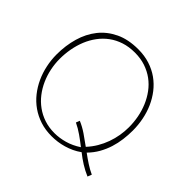

<svg xmlns="http://www.w3.org/2000/svg" viewBox="-171 -868 1089 1089"><g transform="rotate(45 373.0 -324.0)"><path d="M48.8 -333Q48.8 -289.1 57.9 -246.1Q66.9 -203.1 84.7 -164.3Q102.5 -125.5 128.7 -92.5Q154.8 -59.6 189 -35.6Q223.1 -11.7 264.9 2Q306.6 15.6 356 15.6Q379.4 15.6 403.3 12.5Q427.2 9.3 450.9 2.4Q474.6 -4.4 497.6 -15.1Q520.5 -25.9 541.5 -41Q569.3 -18.6 599.4 0.2Q629.4 19 662.6 33.2L672.4 8.3Q644.5 -4.4 617.2 -22.2Q589.8 -40 563.5 -59.6Q591.8 -88.4 610.4 -121.3Q628.9 -154.3 639.9 -189.2Q650.9 -224.1 655.5 -260.5Q660.2 -296.9 660.2 -333Q660.2 -377.4 651.6 -420.4Q643.1 -463.4 626 -502Q608.9 -540.5 583.3 -573.5Q557.6 -606.4 523.9 -630.4Q490.2 -654.3 448.2 -667.7Q406.2 -681.2 356 -681.2Q276.4 -681.2 218.5 -653.6Q160.6 -626 123 -578.6Q85.4 -531.2 67.1 -467.8Q48.8 -404.3 48.8 -333ZM79.1 -327.1Q79.1 -368.2 86.4 -408.4Q93.8 -448.7 108.6 -485.1Q123.5 -521.5 146.5 -552.5Q169.4 -583.5 200.2 -606.2Q231 -628.9 269.8 -641.6Q308.6 -654.3 356 -654.3Q402.3 -654.3 440.7 -641.4Q479 -628.4 509.5 -606Q540 -583.5 563 -552.5Q585.9 -521.5 601.1 -485.6Q616.2 -449.7 623.8 -410.2Q631.3 -370.6 631.3 -330.6Q631.3 -297.9 625.7 -264.4Q620.1 -231 608.4 -198.5Q596.7 -166 578.9 -135.7Q561 -105.5 536.6 -79.1Q504.4 -103 472.7 -124.5Q440.9 -146 408.2 -159.7L399.4 -137.2Q430.2 -122.6 460.2 -101.6Q490.2 -80.6 518.6 -58.1Q478.5 -31.7 437 -20Q395.5 -8.3 356 -8.3Q311 -8.3 273.2 -21Q235.4 -33.7 204.6 -56.2Q173.8 -78.6 150.4 -108.9Q127 -139.2 111.1 -174.8Q95.2 -210.4 87.2 -249.3Q79.1 -288.1 79.1 -327.1Z"/></g></svg>

Font: SaysetthaMai Thin
Style: Regular
Weight: 100
Designer: John M. Durdin
Foundry: Lao Script for Windows
Version: Version 1.101